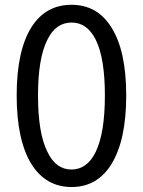

<svg xmlns="http://www.w3.org/2000/svg" viewBox="-20 -749 582 782"><path d="M108.4 -80.1Q47.9 -177.7 47.9 -360.4Q47.9 -543 108.4 -638.7Q166 -729.5 271.5 -729.5Q376 -729.5 433.6 -637.7Q494.1 -542 494.1 -360.4Q494.1 -177.7 433.6 -80.1Q376 12.7 271.5 12.7Q167 12.7 108.4 -80.1ZM370.1 -130.9Q407.2 -208 407.2 -360.4Q407.2 -511.7 370.1 -586.9Q335 -657.2 271.5 -657.2Q207 -657.2 172.9 -586.9Q134.8 -511.7 134.8 -360.4Q134.8 -207 172.9 -130.9Q207 -58.6 271 -58.6Q335 -58.6 370.1 -130.9Z"/></svg>

Font: Bpmf GenYo Gothic R
Style: R
Weight: 400
Foundry: But Ko
Version: Version 1.320